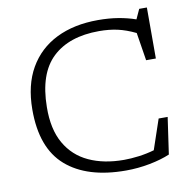

<svg xmlns="http://www.w3.org/2000/svg" viewBox="-82 -819 917 912"><g transform="rotate(-10 376.5 -363.0)"><path d="M453 -41.5Q486 -41.5 524.8 -46.5Q563.5 -51.5 599.5 -62L648.5 -206.5H692L666.5 -29.5Q625.5 -12 568.8 -1Q512 10 453.5 10Q266.5 10 165.2 -78.5Q64 -167 65 -353Q65.5 -470 112.2 -551.2Q159 -632.5 244.2 -674.8Q329.5 -717 445.5 -717Q498.5 -717 543.2 -709.5Q588 -702 626.5 -688.5L648 -735.5H685V-489.5H638L616.5 -624.5Q571 -646.5 530.5 -655.5Q490 -664.5 441.5 -664.5Q296.5 -664.5 216.5 -588.8Q136.5 -513 135 -352Q133.5 -245.5 172.8 -176.8Q212 -108 284 -74.8Q356 -41.5 453 -41.5Z"/></g></svg>

Font: Newsreader 6pt Light
Style: Regular
Weight: 300
Designer: Hugues Gentile
Foundry: Production Type
Version: Version 1.003; ttfautohint (v1.8.3)